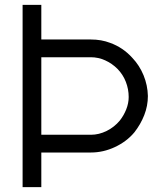

<svg xmlns="http://www.w3.org/2000/svg" viewBox="-20 -770 660 790"><path d="M588.5 -375Q588.5 -334.5 573.5 -296.2Q558.5 -258 532.5 -225Q501 -187.5 453 -165Q405 -142.5 354 -142.5H150V0H73V-750H150V-607.5H354Q397.5 -607.5 433.5 -593.5Q486 -574.5 524 -532.5Q554 -501 570.8 -460Q587.5 -419 588.5 -375ZM509.5 -371Q509.5 -403 497.8 -433.2Q486 -463.5 463.5 -486.5Q441 -509 412.5 -521.8Q384 -534.5 354 -534.5H150V-215.5H354Q387 -215.5 418.8 -231.2Q450.5 -247 473 -274Q489.5 -295 499.5 -320.2Q509.5 -345.5 509.5 -371Z"/></svg>

Font: Russisch Sans
Style: Regular
Weight: 400
Designer: Michael Sharanda (font) & Cristiano Sobral (main changes)
Foundry: Michael Sharanda
Version: Version 2.00;October 25, 2020;FontCreator 13.0.0.2681 64-bit